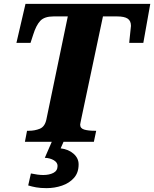

<svg xmlns="http://www.w3.org/2000/svg" viewBox="-20 -734 798 994"><path d="M109 0 120 -57H130Q160 -57 186 -67.5Q212 -78 220 -115L331 -649H257Q210 -649 188.5 -626Q167 -603 152 -555L138 -512H65L112 -714H758L722 -512H649Q649 -516 650.5 -528.5Q652 -541 653.5 -557Q655 -573 656.5 -585.5Q658 -598 658 -600Q658 -626 641 -637.5Q624 -649 586 -649H513L401 -120Q399 -108 397 -100.5Q395 -93 395 -89Q395 -69 416.5 -63Q438 -57 469 -57H478L466 0ZM221 240Q190 240 167.5 236Q145 232 126 226L140 164Q177 172 204 172Q235 172 256.5 161Q278 150 278 125Q278 107 258.5 95.5Q239 84 212 83L252 -9H313L294 34Q335 39 361 62Q387 85 387 117Q387 160 363 187Q339 214 301 227Q263 240 221 240Z"/></svg>

Font: Noto Serif ExtraBold
Style: Italic
Weight: 800
Italic angle: -12°
Designer: Monotype Design Team
Foundry: Monotype Imaging Inc.
Version: Version 2.013